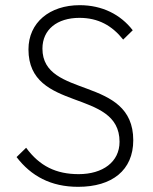

<svg xmlns="http://www.w3.org/2000/svg" viewBox="-20 -712 593 742"><path d="M282 10C413 10 495 -54 495 -170C495 -421 144 -329 144 -524C144 -598 201 -643 287 -643C360 -643 413 -613 456 -559L493 -595C446 -656 375 -692 288 -692C172 -692 90 -625 90 -521C90 -276 442 -372 442 -164C442 -86 377 -39 284 -39C197 -39 133 -70 81 -141L44 -105C100 -32 176 10 282 10Z"/></svg>

Font: MV Cash ExtraLight
Style: Regular
Weight: 200
Designer: Rodrigo Fuenzalida
Foundry: fragTYPE
Version: Version 1.100;Glyphs 3.1.2 (3151)